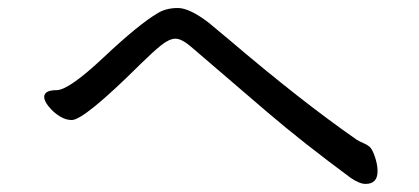

<svg xmlns="http://www.w3.org/2000/svg" viewBox="-20 -558 1040 477"><path d="M888.2 -101.1Q873 -101.1 851.1 -116.2Q731 -205.1 645 -278.6Q559.1 -352.1 518.6 -387Q478 -421.9 454.6 -441.9Q431.2 -461.9 416 -461.9Q400.9 -461.9 380.4 -445.6Q359.9 -429.2 328.1 -397.9Q189 -259.8 158.2 -259.8Q143.1 -259.8 127.9 -269.3Q112.8 -278.8 101.3 -293Q89.8 -307.1 89.8 -316.9Q89.8 -334 120.4 -334Q150.9 -334 237.5 -415.5Q324.2 -497.1 371.1 -524.9Q392.1 -538.1 421.9 -538.1Q450.7 -538.1 498 -502L550.8 -458Q729 -306.2 866.2 -210.9Q874 -206.1 882.6 -202.6Q891.1 -199.2 897.9 -193.6Q904.8 -188 911.4 -168.5Q918 -148.9 918 -132.8Q918 -101.1 888.2 -101.1Z"/></svg>

Font: LXGW WenKai Screen R
Style: Regular
Weight: 400
Designer: Fontworks Inc.
Version: Version 1.235;May 31, 2022